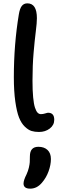

<svg xmlns="http://www.w3.org/2000/svg" viewBox="-20 -733 356 1151"><path d="M213.9 58.1Q188.5 58.1 169.2 52.2Q149.9 46.4 128.9 26.4Q107.9 6.3 94.2 -28.1Q80.6 -62.5 71.8 -124Q63 -185.5 63 -270Q63 -466.3 92.8 -646Q98.6 -682.1 110.8 -697.5Q123 -712.9 144 -712.9Q201.2 -712.9 201.2 -624Q201.2 -595.7 194.6 -544.4Q188 -493.2 181.4 -416.7Q174.8 -340.3 174.8 -250Q174.8 -190.4 178.7 -149.7Q182.6 -108.9 189.7 -87.6Q196.8 -66.4 205.3 -57.6Q213.9 -48.8 225.1 -48.8Q238.3 -48.8 251 -53Q263.7 -57.1 268.1 -57.1Q305.2 -57.1 305.2 -15.1Q305.2 17.1 278.3 37.6Q251.5 58.1 213.9 58.1ZM121.1 367.2Q121.1 347.7 139.2 312Q148.4 292 153.1 271.7Q157.7 251.5 158.4 239.3Q159.2 227.1 159.2 204.1Q159.2 147 210 147Q244.6 147 264.9 166Q285.2 185.1 285.2 220.2Q285.2 255.4 271.2 293.9Q257.3 332.5 231 362.8Q201.2 397.9 161.1 397.9Q121.1 397.9 121.1 367.2Z"/></svg>

Font: Shantell Sans Bouncy
Style: Regular
Weight: 500
Designer: Stephen Nixon, Anya Danilova, Shantell Martin
Foundry: Arrow Type
Version: Version 1.006;[9816181b4]